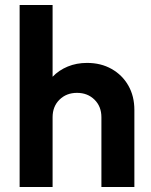

<svg xmlns="http://www.w3.org/2000/svg" viewBox="-20 -743 602 763"><path d="M58 0V-723H189V-438Q214 -464 249 -478.5Q284 -493 326 -493Q381 -493 423.5 -469Q466 -445 490 -403Q514 -361 514 -306V0H383V-277Q383 -320 355.5 -347Q328 -374 286 -374Q244 -374 216.5 -347Q189 -320 189 -277V0Z"/></svg>

Font: Outfit Semi Bold
Style: Regular
Weight: 600
Designer: Rodrigo Fuenzalida
Foundry: fragTYPE
Version: Version 1.000